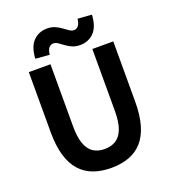

<svg xmlns="http://www.w3.org/2000/svg" viewBox="-170 -1087 1088 1225"><g transform="rotate(-20 374.0 -474.5)"><path d="M375.6 13.8Q307.5 13.8 254 -5.9Q200.6 -25.5 163.5 -67.2Q126.4 -109 107 -175Q87.7 -241 87.7 -332.8V-740.8H234.7V-319.8Q234.7 -243.4 251.9 -198.2Q269.1 -153 300.7 -133.5Q332.2 -114 375.6 -114Q419.5 -114 451.6 -133.5Q483.6 -153 501.3 -198.2Q519 -243.4 519 -319.8V-740.8H661.1V-332.8Q661.1 -241 642.2 -175Q623.2 -109 586.3 -67.2Q549.3 -25.5 496.2 -5.9Q443 13.8 375.6 13.8ZM456.2 -790.9Q425 -790.9 401.7 -801.3Q378.4 -811.6 360.5 -825.2Q342.6 -838.8 327.4 -849.2Q312.1 -859.6 296.9 -859.6Q278.9 -859.6 266.8 -845.8Q254.6 -832.1 250.8 -799.1L155.7 -806.8Q160.1 -886.6 197.5 -924.7Q234.9 -962.8 291.4 -962.8Q321.9 -962.8 345 -952.4Q368.2 -942 386.5 -928.3Q404.8 -914.6 420.3 -904.2Q435.9 -893.9 451.3 -893.9Q467.9 -893.9 480.1 -907.7Q492.3 -921.6 496.6 -954.6L591.6 -947.9Q587.3 -867.1 549.9 -829Q512.4 -790.9 456.2 -790.9Z"/></g></svg>

Font: Noto Sans TC
Style: Regular
Weight: 100
Designer: Ryoko NISHIZUKA 西塚涼子 (kana, bopomofo & ideographs); Paul D. Hunt (Latin, Greek & Cyrillic); Sandoll Communications 산돌커뮤니
Foundry: Adobe
Version: Version 2.004;hotconv 1.0.118;makeotfexe 2.5.65603